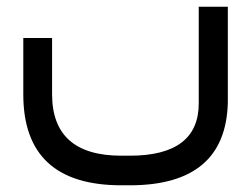

<svg xmlns="http://www.w3.org/2000/svg" viewBox="-20 -328 742 567"><path d="M566.9 -308.1V-22.9C566.9 80.1 499 131.8 363.3 131.8H338.4C202.1 131.8 133.8 71.3 133.8 -49.8V-215.8H48.8V-49.3C48.8 129.9 145.5 219.2 338.4 219.2H363.3C552.2 219.2 648.9 137.7 652.8 -25.4V-308.1Z"/></svg>

Font: Shabnam
Style: Regular
Weight: 400
Foundry: DejaVu fonts team - Redesigned by Saber Rastikerdar - Based on Vazir font
Version: Version 5.0.1